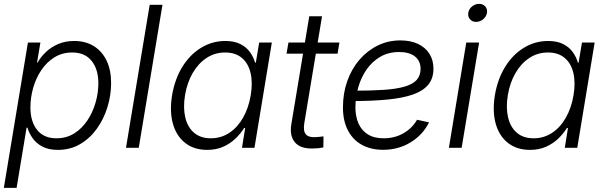

<svg xmlns="http://www.w3.org/2000/svg" viewBox="-21 -752 3079 977"><path d="M-1.5 204.1 121.1 -535.6H184.6L167.5 -433.6H170.4Q186.5 -462.4 212.9 -487.5Q239.3 -512.7 275.4 -528.1Q311.5 -543.5 356.4 -543.5Q414.6 -543.5 456.8 -517.1Q499 -490.7 521.7 -442.9Q544.4 -395 544.4 -329.6Q544.4 -268.1 525.9 -207.3Q507.3 -146.5 472.2 -97.4Q437 -48.3 387 -18.8Q336.9 10.7 273.4 10.7Q226.6 10.7 195.1 -5.9Q163.6 -22.5 145.3 -48.3Q127 -74.2 118.7 -102.5H114.3L63.5 204.1ZM266.1 -48.3Q316.9 -48.3 356.4 -73Q396 -97.7 423.3 -138.7Q450.7 -179.7 465.1 -229.2Q479.5 -278.8 479.5 -328.1Q479.5 -399.4 445.3 -442.1Q411.1 -484.9 346.7 -484.9Q295.4 -484.9 255.9 -460.2Q216.3 -435.5 189 -394.8Q161.6 -354 147.7 -304.4Q133.8 -254.9 133.8 -205.1Q133.8 -133.8 167.7 -91.1Q201.7 -48.3 266.1 -48.3Z M805.7 -727.5 685.1 0H620.1L740.7 -727.5Z M1033.2 10.7Q966.8 10.7 921.9 -24.2Q877 -59.1 859.1 -121.6Q841.3 -184.1 854.5 -267.1Q868.7 -350.1 907.2 -412.4Q945.8 -474.6 1002.4 -509Q1059.1 -543.5 1125.5 -543.5Q1171.4 -543.5 1202.4 -527.6Q1233.4 -511.7 1251.2 -486.6Q1269 -461.4 1276.9 -433.6H1280.8L1297.9 -535.6H1362.3L1273.9 0H1210.4L1226.6 -100.6H1221.2Q1203.6 -72.3 1177 -46.6Q1150.4 -21 1114.5 -5.1Q1078.6 10.7 1033.2 10.7ZM1051.8 -48.3Q1104 -48.3 1146 -76.2Q1188 -104 1216.1 -153.6Q1244.1 -203.1 1254.9 -267.6Q1265.6 -332 1253.9 -381.1Q1242.2 -430.2 1209.5 -457.5Q1176.8 -484.9 1124.5 -484.9Q1072.3 -484.9 1030 -457Q987.8 -429.2 959.5 -380.4Q931.2 -331.5 920.4 -267.6Q910.2 -203.6 921.9 -154.1Q933.6 -104.5 966.6 -76.4Q999.5 -48.3 1051.8 -48.3Z M1706.1 -535.6 1696.8 -479H1437L1446.8 -535.6ZM1552.7 -669.4H1617.7L1527.3 -124.5Q1521 -85.4 1535.2 -68.6Q1549.3 -51.8 1585.9 -54.2Q1593.8 -54.7 1604.7 -55.7Q1615.7 -56.6 1625 -58.1L1624.5 -2Q1613.8 0.5 1600.6 2Q1587.4 3.4 1574.2 3.4Q1509.8 6.3 1480.7 -26.6Q1451.7 -59.6 1461.4 -119.6Z M1928.2 10.3Q1866.2 10.3 1820.3 -15.1Q1774.4 -40.5 1749.3 -88.9Q1724.1 -137.2 1724.1 -205.6Q1724.1 -277.3 1746.1 -339.4Q1768.1 -401.4 1807.9 -447.8Q1847.7 -494.1 1900.9 -520.3Q1954.1 -546.4 2016.1 -546.4Q2068.4 -546.4 2106 -528.6Q2143.6 -510.7 2164.1 -478.5Q2184.6 -446.3 2184.6 -402.3Q2184.6 -353 2158.2 -321Q2131.8 -289.1 2080.1 -271Q2028.3 -252.9 1950.9 -245.4Q1873.5 -237.8 1771 -237.8L1778.8 -290.5Q1868.7 -290.5 1933.1 -294.9Q1997.6 -299.3 2038.8 -311.5Q2080.1 -323.7 2099.6 -345.7Q2119.1 -367.7 2119.1 -402.3Q2119.1 -441.4 2090.8 -464.4Q2062.5 -487.3 2010.7 -487.3Q1955.1 -487.3 1913.3 -462.6Q1871.6 -438 1843.5 -397Q1815.4 -356 1801.5 -305.9Q1787.6 -255.9 1787.6 -204.6Q1787.6 -160.2 1802.7 -124.8Q1817.9 -89.4 1849.9 -68.8Q1881.8 -48.3 1931.6 -48.3Q1987.8 -48.3 2032.5 -74.2Q2077.1 -100.1 2101.1 -142.6L2162.1 -129.4Q2131.3 -66.4 2069.1 -28.1Q2006.8 10.3 1928.2 10.3Z M2263.2 0 2351.6 -535.6H2417L2328.1 0ZM2401.4 -640.6Q2382.3 -640.6 2370.6 -654.1Q2358.9 -667.5 2361.8 -686.5Q2364.7 -706.1 2381.1 -719.2Q2397.5 -732.4 2417 -732.4Q2436.5 -732.4 2448.2 -719.2Q2460 -706.1 2457 -686.5Q2453.6 -667.5 2437.5 -654.1Q2421.4 -640.6 2401.4 -640.6Z M2675.8 10.7Q2609.4 10.7 2564.5 -24.2Q2519.5 -59.1 2501.7 -121.6Q2483.9 -184.1 2497.1 -267.1Q2511.2 -350.1 2549.8 -412.4Q2588.4 -474.6 2645 -509Q2701.7 -543.5 2768.1 -543.5Q2814 -543.5 2845 -527.6Q2876 -511.7 2893.8 -486.6Q2911.6 -461.4 2919.4 -433.6H2923.3L2940.4 -535.6H3004.9L2916.5 0H2853L2869.1 -100.6H2863.8Q2846.2 -72.3 2819.6 -46.6Q2793 -21 2757.1 -5.1Q2721.2 10.7 2675.8 10.7ZM2694.3 -48.3Q2746.6 -48.3 2788.6 -76.2Q2830.6 -104 2858.6 -153.6Q2886.7 -203.1 2897.5 -267.6Q2908.2 -332 2896.5 -381.1Q2884.8 -430.2 2852.1 -457.5Q2819.3 -484.9 2767.1 -484.9Q2714.8 -484.9 2672.6 -457Q2630.4 -429.2 2602.1 -380.4Q2573.7 -331.5 2563 -267.6Q2552.7 -203.6 2564.5 -154.1Q2576.2 -104.5 2609.1 -76.4Q2642.1 -48.3 2694.3 -48.3Z"/></svg>

Font: Inter 20pt Light
Style: Italic
Weight: 300
Italic angle: -9.3988°
Version: Version 4.001;git-66647c0bb